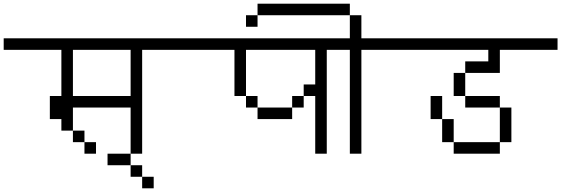

<svg xmlns="http://www.w3.org/2000/svg" viewBox="-20 -895 3040 1040"><path d="M1000 -625H750V-62.5H687.5V-312.5H375V-187.5H312.5V-250H250V-375H312.5V-625H0V-687.5H1000ZM375 -187.5H437.5V-125H375ZM687.5 -375V-625H375V-375ZM437.5 -125H500V-62.5H437.5Z M687.5 0H562.5V-62.5H687.5ZM687.5 0H750V62.5H687.5ZM750 62.5H812.5V125H750Z M2000 -625H1750V-62.5H1687.5V-375H1625V-437.5H1687.5V-625H1312.5V-375H1250V-625H1000V-687.5H2000ZM1312.5 -375H1375V-312.5H1312.5ZM1375 -312.5H1562.5V-250H1375ZM1562.5 -375H1625V-312.5H1562.5Z M1875 -812.5H1375V-875H1875ZM1312.5 -812.5H1375V-750H1312.5ZM1750 -687.5H1875V-812.5H1937.5V-687.5H2000V-625H1937.5V-62.5H1875V-625H1750Z M3000 -625H2687.5V-500H2500V-562.5H2625V-625H2000V-687.5H3000ZM2312.5 -375H2375V-250H2312.5ZM2375 -250H2437.5V-125H2375ZM2437.5 -125H2687.5V-62.5H2437.5ZM2437.5 -500H2500V-375H2437.5ZM2500 -375H2687.5V-312.5H2500ZM2687.5 -312.5H2750V-125H2687.5Z"/></svg>

Font: 寒蝉点阵体 16px
Style: Regular
Weight: 400
Designer: Designed by Warren2060
Foundry: ChillType
Version: Version 1.000